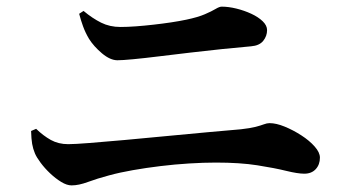

<svg xmlns="http://www.w3.org/2000/svg" viewBox="-20 -650 1040 578"><path d="M735.9 -510.6Q697.2 -507.3 649.8 -502.4Q602.5 -497.5 552.6 -491.6Q502.7 -485.7 458.2 -480.3Q413.7 -474.8 380.8 -471.7Q347.9 -468.6 333.5 -468.6Q311.8 -468.6 286.9 -489.5Q262.1 -510.5 247.9 -533.2Q236.8 -552 230 -570.8Q223.2 -589.5 218.3 -608.5L231.5 -617.1Q258.3 -594.8 284.4 -581.8Q310.5 -568.8 342.6 -568.8Q363.2 -568.8 389 -570.7Q414.9 -572.6 441.9 -575.7Q468.9 -578.7 494.8 -582.6Q520.6 -586.5 541 -590.8Q576 -598.2 596.6 -607.1Q617.3 -616 628.9 -623Q640.6 -630 647.3 -630Q667.8 -630 691.6 -624.2Q715.4 -618.3 736.4 -608.6Q757.4 -598.9 770.7 -586.1Q784 -573.3 784 -559.4Q784 -541.4 772.4 -527Q760.8 -512.6 735.9 -510.6ZM73.6 -255.7 88.8 -262.2Q110.1 -241.5 133 -228.7Q156 -216 185.4 -216Q204.4 -216 250.1 -219.6Q295.8 -223.2 355.9 -228.6Q416 -234 480.5 -240.3Q545 -246.6 604.3 -251.9Q663.6 -257.3 705 -260.8Q733.5 -264 749.4 -268.1Q765.3 -272.3 774.5 -275.8Q783.6 -279.3 791.6 -279.3Q811.4 -279.3 837.1 -268.8Q862.7 -258.3 887 -242.6Q911.3 -227 927.2 -209Q943.1 -191.1 943.1 -175.5Q943.1 -154.5 930.5 -140.8Q917.9 -127.1 896 -127.1Q876.5 -127.1 841.7 -135.6Q806.9 -144.2 754.7 -152.4Q702.5 -160.6 630 -160.6Q592.3 -160.6 549.4 -157.9Q506.5 -155.3 463.2 -150Q419.9 -144.8 380.3 -137.8Q340.7 -130.9 308.5 -122.1Q272.5 -112.5 244.7 -102.2Q216.9 -91.9 195.6 -91.9Q181.2 -91.9 164.1 -102.4Q147 -112.9 130.7 -128.3Q114.5 -143.6 102.2 -160.2Q89.9 -176.8 85.2 -188.1Q79.5 -201.5 76.8 -216.7Q74.2 -231.8 73.6 -255.7Z"/></svg>

Font: Noto Serif JP
Style: Regular
Weight: 200
Designer: Ryoko NISHIZUKA 西塚涼子 (kana & ideographs); Frank Grießhammer (Latin, Greek & Cyrillic); Wenlong ZHANG 张文龙 (bopomofo); San
Foundry: Adobe
Version: Version 2.001;hotconv 1.1.0;makeotfexe 2.6.0